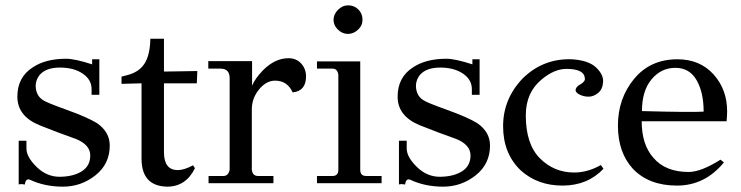

<svg xmlns="http://www.w3.org/2000/svg" viewBox="-20 -686 2775 719"><path d="M391 -141Q391 -72 337.5 -29.5Q284 13 215.5 13Q147 13 92 -13Q76 -19 73 5Q56 2 50 5V-159H79V-130Q79 -98 117.5 -60.5Q156 -23 206 -24Q256 -25 287 -45Q318 -65 318 -104Q318 -143 266 -165Q195 -190 128 -217Q45 -251 45 -324Q45 -397 103 -434Q151 -466 228 -466Q260 -466 325 -445V-464H352V-331H323V-352Q323 -388 289.5 -410.5Q256 -433 204.5 -433Q153 -433 129 -406Q110 -382 114.5 -353Q119 -324 143 -310Q154 -302 230.5 -274.5Q307 -247 343 -225Q391 -192 391 -141Z M543 -541H594V-418L719 -420L717 -374H594V-116Q594 -49 646 -49Q669 -49 703 -67L710 -56Q676 13 606 13Q510 11 510 -92V-374L435 -372V-399Q442 -401 454 -404Q500 -415 521 -447.5Q542 -480 543 -541Z M840 -50V-395Q839 -429 806 -429H760V-457H924V-365Q935 -392 965 -423Q1010 -468 1060 -468Q1090 -468 1108 -448Q1126 -428 1126 -400Q1126 -345 1076 -340Q1056 -384 1010 -384Q977 -384 950 -351Q923 -318 923 -276V-50Q926 -27 946 -27H1004V0H761V-27H817Q835 -27 840 -50Z M1284 -666Q1306 -666 1321.5 -651Q1337 -636 1337.5 -613.5Q1338 -591 1321 -575Q1304 -559 1283 -559Q1262 -559 1245.5 -575Q1229 -591 1229 -611.5Q1229 -632 1245.5 -649Q1262 -666 1284 -666ZM1329 -456V-50Q1329 -27 1351 -27H1409V0H1167V-27H1225Q1247 -27 1247 -50V-406Q1244 -429 1225 -429H1167V-456Z M1815 -141Q1815 -72 1761.5 -29.5Q1708 13 1639.5 13Q1571 13 1516 -13Q1500 -19 1497 5Q1480 2 1474 5V-159H1503V-130Q1503 -98 1541.5 -60.5Q1580 -23 1630 -24Q1680 -25 1711 -45Q1742 -65 1742 -104Q1742 -143 1690 -165Q1619 -190 1552 -217Q1469 -251 1469 -324Q1469 -397 1527 -434Q1575 -466 1652 -466Q1684 -466 1749 -445V-464H1776V-331H1747V-352Q1747 -388 1713.5 -410.5Q1680 -433 1628.5 -433Q1577 -433 1553 -406Q1534 -382 1538.5 -353Q1543 -324 1567 -310Q1578 -302 1654.5 -274.5Q1731 -247 1767 -225Q1815 -192 1815 -141Z M1949 -254Q1949 -146 2002 -93Q2055 -40 2130 -40Q2181 -40 2230 -68L2240 -54Q2180 9 2086.5 9Q1993 9 1930 -48Q1864 -111 1864 -213.5Q1864 -316 1938 -393Q2015 -468 2122 -464Q2184 -460 2212 -433.5Q2240 -407 2238.5 -379.5Q2237 -352 2220 -338Q2203 -324 2184 -324Q2165 -324 2149 -332.5Q2133 -341 2136 -352Q2139 -363 2155 -371Q2173 -382 2170 -394Q2167 -428 2101 -428Q2056 -428 2009 -389Q1949 -340 1949 -254Z M2701 -232H2383Q2383 -144 2427 -95Q2472 -42 2559 -42Q2605 -42 2678 -88L2691 -78Q2620 9 2515 9Q2410 9 2350 -54Q2294 -115 2294 -216Q2294 -317 2354.5 -390.5Q2415 -464 2517 -464Q2601 -464 2652 -407.5Q2703 -351 2703 -269Q2703 -258 2701 -232ZM2615 -268Q2615 -340 2588.5 -386Q2562 -432 2509 -432Q2456 -432 2420 -389Q2384 -346 2384 -270Q2571 -265 2615 -268Z"/></svg>

Font: GFS Didot
Style: Regular
Weight: 400
Designer: Takis Katsoulidis and George D. Matthiopoulos
Foundry: Takis Katsoulidis and George D. Matthiopoulos
Version: Version 1.0